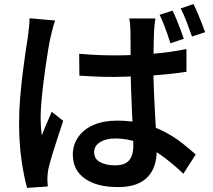

<svg xmlns="http://www.w3.org/2000/svg" viewBox="-20 -858 1040 936"><path d="M366 -596Q410 -592 452.5 -590Q495 -588 540 -588Q631 -588 721.5 -595.5Q812 -603 889 -619V-508Q810 -496 719.5 -490Q629 -484 539 -483Q496 -483 453.5 -484.5Q411 -486 367 -489ZM738 -768Q735 -753 733.5 -737Q732 -721 731 -705Q730 -688 729.5 -660.5Q729 -633 728.5 -600Q728 -567 728 -533Q728 -467 730.5 -408.5Q733 -350 736 -298.5Q739 -247 741.5 -203.5Q744 -160 744 -123Q744 -86 734 -54Q724 -22 702 2.5Q680 27 644 40.5Q608 54 555 54Q452 54 393.5 12.5Q335 -29 335 -104Q335 -152 361.5 -190Q388 -228 436.5 -249Q485 -270 552 -270Q621 -270 678 -255Q735 -240 782 -215.5Q829 -191 866.5 -161.5Q904 -132 934 -105L874 -11Q818 -64 764 -102.5Q710 -141 656 -162Q602 -183 543 -183Q497 -183 468 -165Q439 -147 439 -116Q439 -83 468 -67.5Q497 -52 540 -52Q575 -52 594 -63.5Q613 -75 621.5 -96.5Q630 -118 630 -148Q630 -174 628 -217.5Q626 -261 623.5 -313.5Q621 -366 619 -422.5Q617 -479 617 -532Q617 -587 616.5 -633.5Q616 -680 616 -703Q616 -715 614.5 -734Q613 -753 610 -768ZM249 -758Q245 -749 240.5 -732.5Q236 -716 232 -700Q228 -684 226 -675Q221 -653 215 -616.5Q209 -580 202.5 -535.5Q196 -491 190.5 -444.5Q185 -398 181.5 -356.5Q178 -315 178 -284Q178 -263 179.5 -241Q181 -219 184 -198Q191 -217 199 -236.5Q207 -256 216 -275.5Q225 -295 232 -313L288 -269Q275 -229 260.5 -185Q246 -141 234 -101.5Q222 -62 216 -35Q214 -25 212.5 -11.5Q211 2 211 11Q211 19 211.5 30Q212 41 213 51L112 58Q97 5 85 -77Q73 -159 73 -261Q73 -317 78 -378Q83 -439 90 -496.5Q97 -554 104 -601.5Q111 -649 116 -679Q118 -699 121 -723Q124 -747 124 -769ZM821 -806Q831 -787 841 -762Q851 -737 860.5 -712.5Q870 -688 876 -669L811 -647Q804 -669 795.5 -693.5Q787 -718 777.5 -742Q768 -766 758 -786ZM923 -838Q933 -819 943.5 -794Q954 -769 963.5 -745Q973 -721 980 -701L916 -680Q905 -712 890.5 -750Q876 -788 861 -817Z"/></svg>

Font: Noto Sans JP Thin SemiBold
Style: Regular
Weight: 600
Version: Version 2.004-H2;hotconv 1.0.118;makeotfexe 2.5.65603